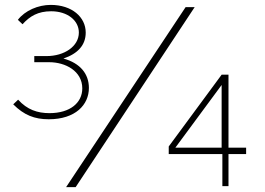

<svg xmlns="http://www.w3.org/2000/svg" viewBox="-20 -760 1084 784"><path d="M53 -679 72 -661C102 -694 135 -714 189 -714C255 -714 302 -677 302 -627C302 -571 243 -531 170 -531H120V-506H181C247 -506 316 -470 316 -399C316 -341 267 -298 182 -298C133 -298 91 -312 54 -353L34 -334C78 -290 121 -273 179 -273C288 -273 343 -332 343 -401C343 -458 308 -502 239 -521C298 -541 330 -576 330 -627C330 -690 274 -740 187 -740C136 -740 82 -717 53 -679ZM775 -731H738L250 4H289ZM885 -455 669 -162V-131H888V0H913V-131H985V-157H913V-455ZM696 -157 885 -413V-157Z"/></svg>

Font: United Sans Thin
Style: Regular
Weight: 100
Designer: Pablo Impallari, Rodrigo Fuenzalida (Modified by Dan O. Williams)
Version: Version 1.000;PS 001.000;hotconv 1.0.88;makeotf.lib2.5.64775